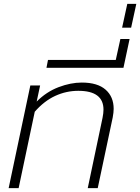

<svg xmlns="http://www.w3.org/2000/svg" viewBox="-20 -980 730 1000"><path d="M138 -535H189L171 -451Q222 -502 285 -526Q348 -550 406 -550Q488 -550 530 -513Q572 -476 572 -413Q572 -395 567 -368L489 0H437L514 -366Q519 -391 519 -409Q519 -507 388 -507Q325 -507 267.5 -480.5Q210 -454 161 -398L77 0H25Z M230 -668H583L607 -777H655L623 -627H222Z M643 -960H690L663 -836H616Z"/></svg>

Font: Prompt ExtraLight
Style: Italic
Weight: 275
Italic angle: -12°
Designer: Katatrad Team
Foundry: CadsonDemak
Version: Version 1.000